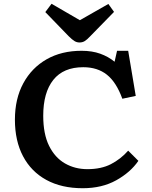

<svg xmlns="http://www.w3.org/2000/svg" viewBox="-20 -983 804 1017"><path d="M418 14Q306 14 225.5 -30Q145 -74 102 -155.5Q59 -237 59 -349Q59 -460 103.5 -542Q148 -624 227 -669Q306 -714 412 -714Q468 -714 511 -698.5Q554 -683 587 -656L600 -714H659L699 -475L628 -460Q596 -548 546 -587.5Q496 -627 421 -627Q316 -627 262.5 -560Q209 -493 209 -370Q209 -273 240 -210.5Q271 -148 324 -117.5Q377 -87 443 -87Q516 -87 567.5 -113.5Q619 -140 659 -185L713 -131Q671 -70 595.5 -28Q520 14 418 14ZM401 -758Q387 -758 374.5 -765.5Q362 -773 344 -791L220 -919L253 -963L403 -876L554 -962L584 -920L455 -788Q441 -773 429 -765.5Q417 -758 401 -758Z"/></svg>

Font: Literata 7pt SemiBold
Style: Regular
Weight: 600
Designer: Latin by Veronika Burian and Jose Scaglione. Greek by Irene Vlachou. Cyrillic by Vera Evstafieva.
Foundry: TypeTogether
Version: Version 3.002